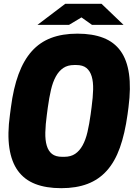

<svg xmlns="http://www.w3.org/2000/svg" viewBox="-20 -970 720 1004"><path d="M176 -840 321 -950H511L626 -840H461L406 -879L341 -840ZM385 -794Q464 -794 520.5 -772Q577 -750 610.5 -703.5Q644 -657 654.5 -584Q665 -511 652 -410L647 -372Q633 -271 607 -198Q581 -125 539 -78Q497 -31 438 -8.5Q379 14 300 14Q221 14 164.5 -8Q108 -30 74 -76.5Q40 -123 29 -196Q18 -269 32 -370L37 -408Q50 -509 77 -582Q104 -655 146 -702Q188 -749 247 -771.5Q306 -794 385 -794ZM316 -150Q350 -150 373 -165.5Q396 -181 412 -210Q428 -239 437.5 -280Q447 -321 454 -372L459 -410Q466 -461 467 -501.5Q468 -542 459.5 -570.5Q451 -599 432 -614.5Q413 -630 379 -630H368Q334 -630 311 -614.5Q288 -599 272 -570Q256 -541 246.5 -500Q237 -459 230 -408L225 -370Q218 -319 217 -278Q216 -237 224.5 -208.5Q233 -180 252 -165Q271 -150 305 -150Z"/></svg>

Font: Tanohe Sans Black
Style: Italic
Weight: 900
Designer: Village Type and Design LLC & Cristiano Sobral
Foundry: Cooper Hewitt Smithsonian Design Museum
Version: Version 1.00;January 12, 2020;FontCreator 12.0.0.2547 64-bit